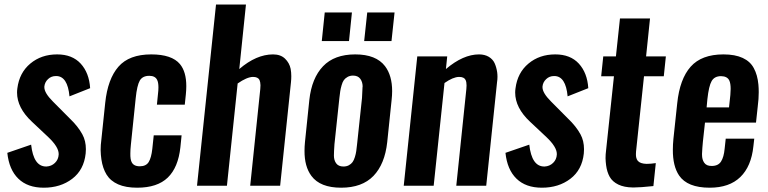

<svg xmlns="http://www.w3.org/2000/svg" viewBox="-20 -830 3434 858"><path d="M175.3 8.8Q103.5 8.8 62 -31.5Q20.5 -71.8 12.7 -147L119.1 -183.6Q129.9 -85.9 186 -85.9Q187 -85.9 187.5 -85.9Q210 -86.9 225.6 -102.1Q241.2 -117.2 242.2 -139.6Q242.2 -141.1 242.2 -142.1Q242.2 -173.3 195.8 -217.3L122.6 -286.1Q56.2 -348.1 56.2 -416.5Q56.2 -425.8 57.6 -435.5Q66.4 -504.9 115.5 -545.9Q164.6 -586.9 235.4 -586.9Q302.7 -586.9 340.6 -545.7Q378.4 -504.4 382.8 -436L290.5 -399.4Q282.2 -489.7 231.4 -490.2Q230.5 -490.2 230 -490.2Q209 -490.2 194.8 -476.6Q180.2 -462.9 178.2 -443.4Q178.2 -441.4 178.2 -439.9Q178.2 -414.6 216.3 -376.5L291 -301.3Q328.6 -265.6 348.1 -229.5Q363.8 -200.7 363.8 -163.1Q363.8 -153.8 362.8 -144Q355 -70.8 302.7 -31Q250.5 8.8 175.3 8.8Z M592.8 8.8Q542 8.8 507.8 -6.3Q473.6 -21.5 456.3 -49.6Q439 -77.6 433.1 -117.7Q430.2 -137.2 429.7 -159.2Q429.7 -182.1 433.1 -207.5L450.2 -370.6Q461.4 -477.1 509.3 -532Q557.1 -586.9 655.8 -586.9Q748 -586.9 784.2 -543.5Q812.5 -509.3 812.5 -445.3Q812.5 -427.7 810.5 -408.2L805.7 -362.3H681.2L686 -410.2Q688 -426.3 688 -439.5Q688 -461.9 682.1 -473.1Q673.3 -491.2 647 -491.2Q617.2 -491.2 604.7 -470Q592.3 -448.7 586.4 -391.1L564.9 -183.6Q562.5 -161.1 562.5 -144.5Q562 -118.2 567.9 -106.4Q576.7 -86.9 604.7 -86.9Q632.8 -86.9 644.5 -106Q656.2 -125 660.6 -164.6L667 -225.1H791.5L786.1 -171.9Q776.4 -81.5 729.7 -36.4Q683.1 8.8 592.8 8.8Z M860.4 0 945.3 -809.6H1079.1L1049.3 -521.5Q1125.5 -586.9 1200.2 -586.9Q1233.9 -586.9 1253.7 -567.9Q1273.4 -548.8 1278.8 -522.5Q1281.7 -506.8 1281.7 -489.3Q1281.7 -476.6 1280.3 -462.9L1231.9 0H1098.1L1143.1 -432.1Q1144 -441.4 1144 -449.2Q1143.6 -463.9 1139.6 -472.7Q1132.8 -486.3 1110.4 -486.3Q1083.5 -485.8 1042 -457L994.1 0Z M1418 -646.5 1431.2 -774.4H1552.7L1539.6 -646.5ZM1607.4 -646.5 1621.1 -774.4H1743.2L1729.5 -646.5ZM1514.6 -85.9Q1528.8 -85.9 1539.1 -91.6Q1549.3 -97.2 1555.4 -105.5Q1561.5 -113.8 1565.9 -128.2Q1570.3 -142.6 1572 -154.8Q1573.7 -167 1575.7 -185.5L1597.7 -392.1Q1599.1 -418.9 1600.1 -441.4Q1600.1 -442.9 1600.6 -443.8Q1600.1 -463.9 1590.3 -477.5Q1579.6 -492.2 1557.6 -492.2Q1543.9 -492.2 1533.4 -486.3Q1522.9 -480.5 1516.8 -472.2Q1510.7 -463.9 1506.6 -449.2Q1502.4 -434.6 1500.5 -422.6Q1498.5 -410.6 1496.6 -392.1L1474.6 -185.5Q1472.2 -151.9 1472.2 -134.8Q1472.2 -114.3 1481.9 -100.6Q1492.2 -85.9 1514.6 -85.9ZM1371.6 -43.9Q1340.3 -85.9 1340.8 -156.2Q1340.8 -174.8 1342.8 -194.8L1362.3 -383.3Q1373 -481 1423.6 -533.9Q1474.1 -586.9 1567.4 -586.9Q1660.6 -586.9 1700.7 -534.2Q1732.4 -492.2 1732.4 -422.9Q1732.4 -404.3 1730 -383.3L1710.4 -194.8Q1699.7 -96.7 1648.9 -43.9Q1598.1 8.8 1504.4 8.8Q1410.6 8.8 1371.6 -43.9Z M1784.2 0 1844.7 -578.1H1978.5L1972.7 -521.5Q2049.8 -586.9 2120.6 -586.9Q2146 -586.9 2164.1 -576.2Q2182.1 -565.4 2190.2 -547.9Q2198.2 -530.3 2201.7 -507.8Q2203.1 -497.6 2203.1 -486.8Q2203.1 -474.6 2201.2 -462.9L2152.8 0H2019L2064 -432.1Q2064.9 -440.9 2064.9 -448.2Q2064.9 -463.9 2060.5 -472.7Q2054.2 -486.3 2031.2 -486.3Q2004.4 -485.8 1966.3 -459L1918 0Z M2401.4 8.8Q2329.6 8.8 2288.1 -31.5Q2246.6 -71.8 2238.8 -147L2345.2 -183.6Q2356 -85.9 2412.1 -85.9Q2413.1 -85.9 2413.6 -85.9Q2436 -86.9 2451.7 -102.1Q2467.3 -117.2 2468.3 -139.6Q2468.3 -141.1 2468.3 -142.1Q2468.3 -173.3 2421.9 -217.3L2348.6 -286.1Q2282.2 -348.1 2282.2 -416.5Q2282.2 -425.8 2283.7 -435.5Q2292.5 -504.9 2341.6 -545.9Q2390.6 -586.9 2461.4 -586.9Q2528.8 -586.9 2566.7 -545.7Q2604.5 -504.4 2608.9 -436L2516.6 -399.4Q2508.3 -489.7 2457.5 -490.2Q2456.5 -490.2 2456.1 -490.2Q2435.1 -490.2 2420.9 -476.6Q2406.2 -462.9 2404.3 -443.4Q2404.3 -441.4 2404.3 -439.9Q2404.3 -414.6 2442.4 -376.5L2517.1 -301.3Q2554.7 -265.6 2574.2 -229.5Q2589.8 -200.7 2589.8 -163.1Q2589.8 -153.8 2588.9 -144Q2581.1 -70.8 2528.8 -31Q2476.6 8.8 2401.4 8.8Z M2808.1 7.8Q2769 7.3 2742.9 -5.4Q2716.8 -18.1 2704.6 -39.8Q2692.4 -61.5 2688.5 -91.8Q2686.5 -106.4 2686 -123Q2686 -140.1 2688.5 -159.2L2723.6 -489.3H2666.5L2675.8 -578.1H2732.4L2750.5 -747.6H2884.8L2867.2 -578.1H2955.6L2946.3 -489.3H2857.9L2822.3 -152.8Q2821.8 -147 2821.8 -141.6Q2821.3 -122.1 2830.1 -111.3Q2840.8 -98.6 2869.1 -97.7Q2887.7 -97.7 2910.6 -101.1L2899.9 1.5Q2840.8 7.8 2812 7.8Q2810.1 7.8 2808.1 7.8Z M3151.4 8.8Q3051.8 8.8 3014.6 -45.9Q2986.3 -87.9 2986.8 -161.1Q2986.8 -183.6 2989.3 -209L3006.3 -368.2Q3017.6 -477.1 3066.4 -532Q3115.2 -586.9 3212.9 -586.9Q3265.1 -586.9 3299.1 -571Q3333 -555.2 3348.6 -525.4Q3365.2 -495.1 3369.1 -452.1Q3370.6 -436 3370.6 -418Q3370.6 -388.7 3366.2 -354.5L3358.4 -282.2H3130.4L3121.1 -197.3Q3118.2 -168 3117.2 -143.6Q3117.2 -141.1 3117.2 -138.2Q3117.2 -117.2 3126.5 -103.5Q3136.7 -87.9 3160.6 -88.4Q3189.5 -88.4 3202.1 -108.2Q3214.8 -127.9 3218.3 -166L3223.1 -210.4H3350.6L3346.7 -176.3Q3337.4 -86.4 3288.3 -38.8Q3239.3 8.8 3151.4 8.8ZM3137.7 -350.1H3237.8L3243.7 -405.3Q3245.1 -420.4 3245.1 -432.6Q3245.1 -457 3239.3 -469.7Q3230.5 -489.3 3202.1 -489.7Q3172.9 -489.7 3160.2 -467.8Q3147.5 -445.8 3141.1 -386.7Z"/></svg>

Font: Oswald
Style: Medium
Weight: 500
Designer: Vernon Adams
Foundry: Vernon Adams
Version: 3.0; ttfautohint (v0.94.23-7a4d-dirty) -l 8 -r 50 -G 150 -x 